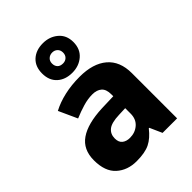

<svg xmlns="http://www.w3.org/2000/svg" viewBox="-240 -1056 1093 1093"><g transform="rotate(-45 306.5 -509.5)"><path d="M318 -653Q425 -653 484 -603Q543 -553 543 -457V-93H426L393 -167H389Q354 -122 315 -102.5Q276 -83 208 -83Q135 -83 87 -126Q39 -169 39 -259Q39 -346 100.5 -388.5Q162 -431 281 -436L375 -439V-455Q375 -495 354.5 -513Q334 -531 298 -531Q262 -531 223 -519.5Q184 -508 144 -491L93 -603Q138 -627 195 -640Q252 -653 318 -653ZM324 -341Q261 -339 236 -318.5Q211 -298 211 -263Q211 -232 229 -218Q247 -204 275 -204Q317 -204 346 -229.5Q375 -255 375 -299V-343ZM305 -698Q249 -698 214.5 -729.5Q180 -761 180 -817Q180 -873 214.5 -904.5Q249 -936 305 -936Q358 -936 395.5 -904.5Q433 -873 433 -818Q433 -762 396 -730Q359 -698 305 -698ZM305 -773Q324 -773 336.5 -785Q349 -797 349 -817Q349 -837 336.5 -849Q324 -861 305 -861Q286 -861 273 -849Q260 -837 260 -817Q260 -797 271.5 -785Q283 -773 305 -773Z"/></g></svg>

Font: Noto Sans Kannada UI ExtraBold
Style: Regular
Weight: 800
Designer: Jelle Bosma - Monotype Design Team
Foundry: Monotype Imaging Inc.
Version: Version 2.005; ttfautohint (v1.8.4.7-5d5b)